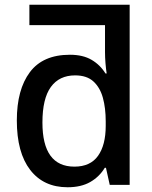

<svg xmlns="http://www.w3.org/2000/svg" viewBox="-20 -780 640 810"><path d="M265 10Q164 10 107.5 -63Q51 -136 51 -272Q51 -402 106 -475.5Q161 -549 275 -549Q330 -549 366.5 -527.5Q403 -506 425 -470H430Q427 -489 425 -513.5Q423 -538 423 -561V-674H104V-760H527V0H443L427 -72H422Q399 -34 360.5 -12Q322 10 265 10ZM294 -77Q361 -77 393.5 -122.5Q426 -168 426 -249V-268Q426 -324 414 -367.5Q402 -411 374 -436.5Q346 -462 297 -462Q230 -462 194.5 -413Q159 -364 159 -263Q159 -77 294 -77Z"/></svg>

Font: Noto Sans Mono Medium
Style: Regular
Weight: 500
Designer: Monotype Design Team
Foundry: Monotype Imaging Inc.
Version: Version 2.014